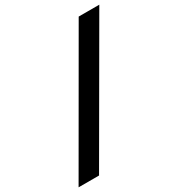

<svg xmlns="http://www.w3.org/2000/svg" viewBox="-220 -840 1046 1130"><g transform="rotate(-30 303.5 -275.0)"><path d="M-18 160 485 -710H625L121 160Z"/></g></svg>

Font: Source Code Pro Black
Style: Italic
Weight: 900
Italic angle: -11°
Monospace: yes
Designer: Paul D. Hunt, Teo Tuominen
Foundry: Adobe Systems Incorporated
Version: Version 1.050;PS 1.000;hotconv 16.6.51;makeotf.lib2.5.65220